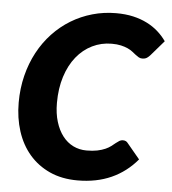

<svg xmlns="http://www.w3.org/2000/svg" viewBox="-53 -784 752 841"><g transform="rotate(5 323.0 -364.0)"><path d="M346.5 -126Q374 -126 394.2 -130.2Q414.5 -134.5 429 -141Q443.5 -147.5 453.5 -155.2Q463.5 -163 471.5 -169.5Q479.5 -176 486.5 -180.2Q493.5 -184.5 501.5 -184.5Q509.5 -184.5 514.8 -181.8Q520 -179 522.5 -175.5L579.5 -107Q532 -50.5 466.8 -21.2Q401.5 8 318.5 8Q249.5 8 196.2 -16.2Q143 -40.5 106.5 -83Q70 -125.5 51.2 -183.8Q32.5 -242 32.5 -309.5Q32.5 -372 46.5 -428Q60.5 -484 86 -531.5Q111.5 -579 147.2 -617Q183 -655 226.5 -681.5Q270 -708 320 -722.2Q370 -736.5 424.5 -736.5Q465.5 -736.5 499.2 -728.8Q533 -721 560.2 -707.2Q587.5 -693.5 609 -674.5Q630.5 -655.5 646.5 -632.5L589.5 -566.5Q583.5 -559.5 575.5 -554Q567.5 -548.5 554.5 -548.5Q546 -548.5 539 -552.5Q532 -556.5 524.8 -562.2Q517.5 -568 508.5 -575Q499.5 -582 487 -587.8Q474.5 -593.5 457.2 -597.5Q440 -601.5 416.5 -601.5Q370.5 -601.5 330.8 -582Q291 -562.5 261.8 -526.2Q232.5 -490 216 -438.2Q199.5 -386.5 199.5 -322.5Q199.5 -276 210.8 -239.5Q222 -203 241.5 -177.8Q261 -152.5 288 -139.2Q315 -126 346.5 -126Z"/></g></svg>

Font: Lato ExtraBold
Style: Italic
Weight: 800
Italic angle: -7°
Designer: Lukasz Dziedzic with Adam Twardoch and Botio Nikoltchev
Foundry: tyPoland Lukasz Dziedzic
Version: Version 2.015; 2015-08-06; http://www.latofonts.com/